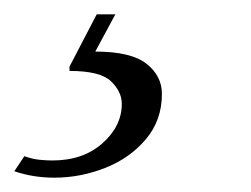

<svg xmlns="http://www.w3.org/2000/svg" viewBox="-75 -29 350 268"><path d="M1 219Q-29 219 -55 210L-41 189Q-30 193 -20 194Q-10 195 -2 195Q41 195 68 171Q95 147 95 116Q95 99 80 84.5Q65 70 22 70V64L60 -9H86L58 43Q108 43 129.5 60Q151 77 151 102Q151 139 128.5 165.5Q106 192 71.5 205.5Q37 219 1 219Z"/></svg>

Font: Manuale Light
Style: Italic
Weight: 300
Italic angle: -11°
Version: Version 1.002